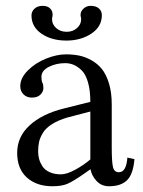

<svg xmlns="http://www.w3.org/2000/svg" viewBox="-20 -629 492 661"><path d="M330.6 -576.7Q330.6 -537.1 294.4 -513.2Q258.3 -489.3 208.5 -489.3Q157.7 -489.3 123 -512.9Q88.4 -536.6 88.4 -575.7Q88.4 -589.8 99.1 -599.4Q109.9 -608.9 127 -608.9Q143.1 -608.9 152.1 -600.3Q161.1 -591.8 161.1 -579.1Q161.1 -574.2 160.2 -570.8Q159.2 -567.4 159.2 -562.5Q159.2 -545.4 173.3 -532.5Q187.5 -519.5 209.5 -519.5Q230.5 -519.5 244.9 -532.2Q259.3 -544.9 259.3 -562Q259.3 -567.4 258.3 -570.8Q257.3 -573.7 257.3 -577.6Q257.3 -590.3 267.8 -599.6Q278.3 -608.9 292 -608.9Q310.1 -608.9 320.3 -600.1Q330.6 -591.3 330.6 -576.7ZM291 -245.1 212.4 -224.6Q180.7 -215.3 159.4 -201.9Q138.2 -188.5 128.2 -172.4Q118.2 -156.2 114.7 -141.4Q111.3 -126.5 111.3 -107.4Q111.3 -94.2 114.7 -81.5Q118.2 -68.8 126.2 -56.4Q134.3 -43.9 150.6 -36.4Q167 -28.8 189.5 -28.8Q210 -28.8 239 -44.7Q268.1 -60.5 291 -80.1ZM355.5 12.2Q329.1 12.2 312.3 -6.1Q295.4 -24.4 291.5 -46.4L268.6 -30.3Q231.4 -4.4 211.9 3.9Q192.4 12.2 160.2 12.2Q106 12.2 72.5 -17.8Q39.1 -47.9 39.1 -102.5Q39.1 -158.2 82 -197.5Q125 -236.8 199.2 -255.4L291 -278.3Q291 -318.4 282.7 -346.4Q274.4 -374.5 260.3 -387.7Q246.1 -400.9 232.7 -406.2Q219.2 -411.6 204.6 -411.6Q173.3 -411.6 147.9 -398.7Q122.6 -385.7 122.6 -364.3Q122.6 -351.6 126 -343.8Q129.4 -337.9 129.4 -325.7Q129.4 -314 119.4 -303.5Q109.4 -293 89.8 -293Q72.3 -293 61 -304Q49.8 -314.9 49.8 -332.5Q49.8 -360.4 75.9 -386.5Q102.1 -412.6 138.7 -427.2Q175.3 -441.9 207.5 -441.9Q231.4 -441.9 252.2 -437.7Q272.9 -433.6 294.2 -421.9Q315.4 -410.2 330.6 -391.6Q345.7 -373 355.2 -341.8Q364.7 -310.5 364.7 -269.5V-122.6Q364.7 -71.8 368.9 -54Q373 -36.1 389.2 -36.1Q415 -36.1 418.5 -86.4L442.9 -81.1Q438.5 -28.8 417.2 -8.3Q396 12.2 355.5 12.2Z"/></svg>

Font: Libertinage
Style: l
Weight: 400
Designer: OSP
Foundry: OSP
Version: Version 1.0; 2008; OFL relea